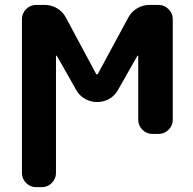

<svg xmlns="http://www.w3.org/2000/svg" viewBox="-20 -566 788 782"><path d="M371.1 -265.6Q373 -262.7 375 -262.7Q377 -262.7 378.9 -265.6L502.9 -495.1Q515.6 -518.6 538.6 -532.2Q561.5 -545.9 587.9 -545.9H626Q649.4 -545.9 666.5 -528.8Q683.6 -511.7 683.6 -488.3V-78.1Q683.6 -54.7 666.5 -37.6Q649.4 -20.5 626 -20.5H600.6Q577.1 -20.5 560.1 -37.6Q543 -54.7 543 -78.1V-337.9Q543 -338.9 541.5 -339.4Q540 -339.8 539.1 -337.9L460.9 -200.2Q448.2 -176.8 425.3 -163.6Q402.3 -150.4 375.5 -150.4Q348.6 -150.4 325.7 -163.6Q302.7 -176.8 290 -200.2L211.9 -337.9Q210.9 -339.8 209.5 -339.4Q208 -338.9 208 -336.9V138.7Q208 162.1 190.9 179.2Q173.8 196.3 150.4 196.3H127Q103.5 196.3 86.4 179.2Q69.3 162.1 69.3 138.7V-488.3Q69.3 -511.7 86.4 -528.8Q103.5 -545.9 127 -545.9H163.1Q189.5 -545.9 212.4 -532.2Q235.4 -518.6 248 -495.1Z"/></svg>

Font: Gen Jyuu Gothic Bold
Style: Bold
Weight: 700
Designer: [Source Han Sans]
Ryoko NISHIZUKA  (kana & ideographs); Paul D. Hunt (Latin, Greek & Cyrillic); Wenlong ZHANG  (bopomofo
Version: Version 1.002.20150607